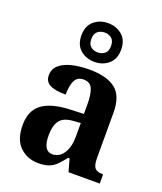

<svg xmlns="http://www.w3.org/2000/svg" viewBox="-150 -911 860 1017"><g transform="rotate(20 280.5 -402.0)"><path d="M187 10Q126 10 83.5 -30Q41 -70 41 -153Q41 -234 93 -272.5Q145 -311 250 -315L326 -318V-374Q326 -429 313 -459Q300 -489 263 -489Q228 -489 214 -460.5Q200 -432 200 -381Q140 -381 110.5 -396.5Q81 -412 81 -447Q81 -483 107 -505.5Q133 -528 176.5 -538.5Q220 -549 274 -549Q372 -549 421.5 -510.5Q471 -472 471 -378V-123Q471 -82 483.5 -67Q496 -52 527 -52H531V0H355L335 -71H327Q306 -44 288 -26Q270 -8 246.5 1Q223 10 187 10ZM241 -60Q280 -60 303.5 -96Q327 -132 327 -191V-267L286 -264Q231 -260 210 -231.5Q189 -203 189 -148Q189 -60 241 -60ZM283 -596Q236 -596 203.5 -624Q171 -652 171 -705Q171 -758 203.5 -786Q236 -814 283 -814Q330 -814 362.5 -786Q395 -758 395 -705Q395 -652 362.5 -624Q330 -596 283 -596ZM283 -649Q305 -649 321.5 -662Q338 -675 338 -705Q338 -735 321.5 -748Q305 -761 283 -761Q260 -761 243.5 -748Q227 -735 227 -705Q227 -675 243.5 -662Q260 -649 283 -649Z"/></g></svg>

Font: Noto Serif Khmer SemiCondensed
Style: Bold
Weight: 700
Width: 4
Designer: Danh Hong and the Monotype Design Team
Foundry: Monotype Imaging Inc.
Version: Version 2.004; ttfautohint (v1.8.4.7-5d5b)